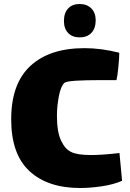

<svg xmlns="http://www.w3.org/2000/svg" viewBox="-20 -893 650 961"><path d="M591 12Q547 31 489 39.5Q431 48 381 48Q219 48 127.5 -36.5Q36 -121 36 -296Q36 -474 132 -563Q228 -652 403 -652Q487 -652 577 -629Q577 -605 572.5 -558Q568 -511 563 -492H488Q406 -492 359 -489Q312 -486 302 -478Q284 -461 274.5 -410.5Q265 -360 265 -314Q265 -233 285.5 -189.5Q306 -146 337 -132Q367 -117 436 -117Q490 -117 578 -127ZM378 -706Q342 -706 321 -728Q300 -750 300 -788Q300 -828 321 -850.5Q342 -873 378 -873Q415 -873 437 -851Q459 -829 459 -791Q459 -752 438 -729Q417 -706 378 -706Z"/></svg>

Font: Lalezar
Style: Regular
Weight: 400
Designer: Borna Izadpanah
Foundry: Borna Izadpanah
Version: Version 1.003;November 28, 2018;FontCreator 11.5.0.2421 64-b